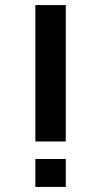

<svg xmlns="http://www.w3.org/2000/svg" viewBox="-20 -740 400 760"><path d="M240.3 0H120V-110.7H240.3ZM240.3 -180H120V-720H240.3Z"/></svg>

Font: Manrope Variable Light
Style: Regular
Weight: 200
Designer: Mikhail Sharanda
Foundry: Mikhail Sharanda
Version: Version 4.505